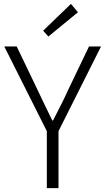

<svg xmlns="http://www.w3.org/2000/svg" viewBox="-20 -968 542 988"><path d="M221 0V-293L2 -729H66L173 -506Q184 -483 209 -430.5Q234 -378 249 -348H253Q311 -460 331 -506L438 -729H500L281 -293V0ZM229 -780 202 -810 345 -948 381 -905Z"/></svg>

Font: Noto Sans Korean Light
Style: Regular
Weight: 300
Designer: Ryoko NISHIZUKA  (kana & ideographs); Paul D. Hunt (Latin, Greek & Cyrillic); Wenlong ZHANG  (bopomofo); Sandoll Communi
Foundry: Adobe Systems Incorporated
Version: Version 1.000;PS 1;hotconv 1.0.78;makeotf.lib2.5.61930